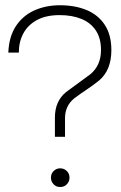

<svg xmlns="http://www.w3.org/2000/svg" viewBox="-20 -724 473 750"><path d="M234 -189.5H194.5V-265Q194.5 -328 237 -363.5Q284 -398 333 -434Q374.5 -468.5 374.5 -528.5Q374.5 -575 354.2 -605.2Q334 -635.5 297.8 -650.2Q261.5 -665 213 -665Q160 -665 124.5 -645.8Q89 -626.5 71.2 -593.5Q53.5 -560.5 53.5 -518.5H12.5Q15 -580.5 41.8 -621.5Q68.5 -662.5 113.5 -683Q158.5 -703.5 214 -703.5Q273 -703.5 318.2 -684.8Q363.5 -666 389.2 -627Q415 -588 415 -528Q415 -450 367 -409.5Q344 -391 317 -373Q290 -355 271 -340.5Q234 -311.5 234 -262ZM215 6.5Q199 6.5 189 -4.5Q179 -15.5 179 -30Q179 -46 189.8 -56.2Q200.5 -66.5 215 -66.5Q230 -66.5 240.8 -56.2Q251.5 -46 251.5 -30Q251.5 -15.5 241.5 -4.5Q231.5 6.5 215 6.5Z"/></svg>

Font: Acari Sans Neue Light
Style: Regular
Weight: 300
Designer: Alfredo Marco Pradil (font), Cristiano Sobral (main changes)
Foundry: Hanken Design Co. (font), Cristiano Sobral (main changes)
Version: Version 2.459;March 19, 2022;FontCreator 14.0.0.2808 64-bit;